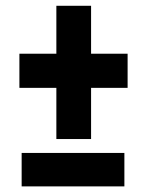

<svg xmlns="http://www.w3.org/2000/svg" viewBox="-20 -648 513 667"><path d="M412.1 -0.5H55.2V-116.7H412.1ZM296.4 -461.4H423.3V-342.8H296.4V-165H175.8V-342.8H47.4V-461.4H175.8V-627.9H296.4Z"/></svg>

Font: MAUL Condensed Bold
Style: Condensed Bold
Weight: 700
Designer: MAUL
Version: Version 1.0; 2020; ttfautohint (v1.8.3)